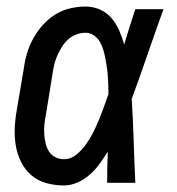

<svg xmlns="http://www.w3.org/2000/svg" viewBox="-20 -558 540 586"><path d="M175 8Q148 8 122 1Q96 -6 76.5 -22.5Q57 -39 45 -62.5Q33 -86 28.5 -112Q24 -138 25 -165.5Q26 -193 31 -221L53 -351Q56 -374 63 -397Q70 -420 82 -441.5Q94 -463 111 -482Q128 -501 149 -514Q170 -527 194 -532.5Q218 -538 241 -538Q265 -538 286 -528.5Q307 -519 321 -502Q335 -485 344 -464.5Q353 -444 359 -422Q367 -449 375.5 -476Q384 -503 393 -530H479Q454 -461 430.5 -392.5Q407 -324 382 -256Q386 -192 388 -128Q390 -64 393 0H307Q307 -24 307.5 -47.5Q308 -71 309 -95Q297 -76 284 -58Q271 -40 254 -25Q237 -10 216.5 -1Q196 8 175 8ZM175 -72Q196 -72 213 -86Q230 -100 242.5 -117.5Q255 -135 264.5 -154Q274 -173 282 -192.5Q290 -212 297 -231.5Q304 -251 311 -271Q311 -285 310.5 -298.5Q310 -312 309 -326Q308 -340 306 -353.5Q304 -367 301.5 -380.5Q299 -394 295 -407Q291 -420 284.5 -431Q278 -442 266.5 -450Q255 -458 241 -458Q227 -458 213.5 -453Q200 -448 189 -438.5Q178 -429 170 -416.5Q162 -404 156 -391Q150 -378 146.5 -364.5Q143 -351 141 -337L120 -207Q117 -193 115.5 -178.5Q114 -164 115 -149.5Q116 -135 119 -121.5Q122 -108 129 -96.5Q136 -85 148.5 -78.5Q161 -72 175 -72Z"/></svg>

Font: Iosevka Curly Slab MdObl
Style: Regular
Weight: 500
Italic angle: -9°
Monospace: yes
Designer: Belleve Invis
Foundry: Belleve Invis
Version: Version 11.0.0; ttfautohint (v1.8.3)